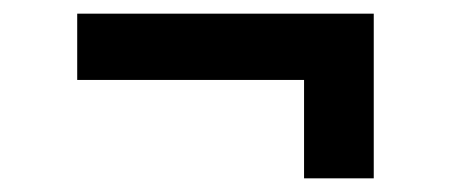

<svg xmlns="http://www.w3.org/2000/svg" viewBox="-20 -403 660 281"><path d="M425 -142V-286H93V-383H527V-142Z"/></svg>

Font: Literata 7pt SemiBold
Style: Regular
Weight: 600
Designer: Latin by Veronika Burian and Jose Scaglione. Greek by Irene Vlachou. Cyrillic by Vera Evstafieva.
Foundry: TypeTogether
Version: Version 3.002